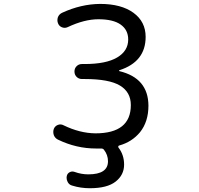

<svg xmlns="http://www.w3.org/2000/svg" viewBox="-20 -785 1040 1001"><path d="M602.5 -418.9Q600.6 -418 600.6 -416Q600.6 -414.1 602.5 -414.1Q752.9 -377.9 753.9 -234.4Q753.9 -150.4 710 -95.7Q668 -44.9 601.6 -26.4Q597.7 -25.4 596.7 -22Q595.7 -18.6 597.7 -15.6Q627 22.5 627 73.2Q627 127 583 161.6Q539.1 196.3 448.2 196.3Q400.4 196.3 356.4 182.6Q340.8 178.7 333 164.1Q327.1 153.3 327.1 141.6Q327.1 137.7 328.1 132.8Q331.1 119.1 343.3 112.8Q355.5 106.4 369.1 111.3Q404.3 124 440.4 124Q543 124 543 55.7Q543 22.5 521.5 -4.9Q515.6 -11.7 504.9 -10.7Q496.1 -10.7 481.4 -10.7Q377.9 -10.7 283.2 -56.6Q267.6 -63.5 260.7 -80.1Q257.8 -88.9 257.8 -97.2Q257.8 -105.5 260.7 -113.3Q266.6 -127.9 281.7 -133.8Q296.9 -139.6 311.5 -131.8Q395.5 -90.8 477.5 -89.8Q662.1 -89.8 662.1 -237.3Q662.1 -304.7 605.5 -338.9Q548.8 -373 420.9 -373H407.2Q390.6 -373 379.4 -384.3Q368.2 -395.5 368.2 -412.1Q368.2 -428.7 379.4 -439.9Q390.6 -451.2 407.2 -451.2H420.9Q533.2 -451.2 590.8 -485.4Q648.4 -519.5 648.4 -579.1Q648.4 -628.9 609.4 -656.7Q570.3 -684.6 493.2 -684.6Q419.9 -684.6 333 -643.6Q318.4 -636.7 303.2 -642.6Q288.1 -648.4 282.2 -664.1Q279.3 -671.9 279.3 -679.7Q279.3 -687.5 282.2 -696.3Q289.1 -711.9 304.7 -718.8Q402.3 -763.7 502 -764.6Q612.3 -764.6 675.8 -718.3Q739.3 -671.9 739.3 -592.8Q739.3 -462.9 602.5 -418.9Z"/></svg>

Font: Rounded-X Mgen+ 2m regular
Style: Regular
Weight: 400
Designer: [Source Han Sans]
Ryoko NISHIZUKA  (kana & ideographs); Paul D. Hunt (Latin, Greek & Cyrillic); Wenlong ZHANG  (bopomofo
Version: Version 1.059.20150602